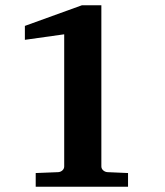

<svg xmlns="http://www.w3.org/2000/svg" viewBox="-20 -707 626 727"><path d="M464.8 0H115.2V-51.8L201.2 -55.2Q210.4 -56.2 216.8 -62.3Q223.1 -68.4 223.1 -77.1V-577.1L74.2 -556.2V-608.9L290 -687H363.8V-77.1Q363.8 -68.4 370.4 -62.3Q377 -56.2 386.2 -55.2L464.8 -51.8Z"/></svg>

Font: Veleka
Style: Bold
Weight: 700
Designer: Stefan Peev, Context Ltd, 2016; SIL International, 1997-2014.
Foundry: Stefan Peev, Context Ltd, 2016
Version: Version 1.000